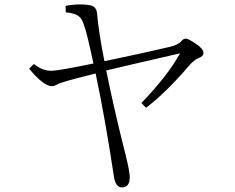

<svg xmlns="http://www.w3.org/2000/svg" viewBox="-20 -795 1040 849"><path d="M393.1 -514.2 380.9 -570.3Q356.9 -681.6 340.8 -709Q325.7 -736.3 271 -740.2L270 -769Q302.7 -775.4 332 -775.4Q373 -775.4 388.7 -768.6Q406.2 -760.3 408.7 -739.3Q417 -647.5 441.9 -524.4Q631.3 -564 731 -587.9Q770.5 -597.2 782.7 -614.3Q791.5 -624 801.8 -624Q813 -624 846.7 -601.1Q879.9 -578.6 879.9 -561Q879.9 -546.4 857.9 -538.1Q837.4 -530.3 810.1 -498Q715.3 -387.2 626 -318.4L605 -339.4Q722.7 -461.4 775.9 -559.1Q572.8 -512.7 449.7 -483.4Q486.3 -302.7 535.6 -109.4Q553.7 -35.2 553.7 -12.2Q553.7 33.7 519.5 33.7Q491.2 33.7 483.9 -13.2Q444.8 -272 402.8 -470.2Q296.4 -443.8 253.9 -430.2Q241.7 -426.3 230 -419.9Q219.2 -414.1 209 -414.1Q172.9 -414.1 108.9 -491.2L129.9 -512.2Q167.5 -481.9 206.1 -481.9Q236.3 -481.9 393.1 -514.2Z"/></svg>

Font: I.Ming
Style: Regular
Weight: 400
Designer: Ichiten Fonts Project
Version: Version 6.11; Dec 27, 2019